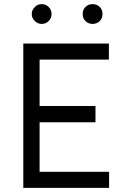

<svg xmlns="http://www.w3.org/2000/svg" viewBox="-20 -911 631 931"><path d="M182 -891Q162 -891 149 -877Q134 -863 134 -843Q134 -823 149 -809Q163 -795 182 -795Q202 -795 216 -809Q230 -823 230 -843Q230 -863 216 -877Q202 -891 182 -891ZM429 -891Q408 -891 394 -877Q381 -864 381 -843Q381 -823 394 -809Q409 -795 429 -795Q449 -795 464 -809Q477 -823 477 -843Q477 -864 464 -877Q450 -891 429 -891ZM93 0H509V-78H172V-318H443V-397H172V-622H508V-700H93Z"/></svg>

Font: Unageo
Style: Regular
Weight: 400
Designer: Richard Sepsi
Foundry: Richard Sepsi
Version: Version 2.000